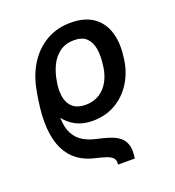

<svg xmlns="http://www.w3.org/2000/svg" viewBox="-141 -664 920 1007"><g transform="rotate(-20 319.5 -160.5)"><path d="M439 231.9H345.2Q349.1 208.5 337.9 195.8Q326.7 183.1 302.7 175Q278.8 167 244.6 159.2Q191.4 147.9 151.9 119.1Q112.3 90.3 88.9 42.5Q65.4 -5.4 60.1 -73.7Q54.7 -142.1 69.3 -233.4L75.7 -272.5L167 -265.6L160.6 -227.5Q143.1 -151.4 144.8 -99.1Q146.5 -46.9 164.1 -13.4Q181.6 20 212.4 38.8Q243.2 57.6 283.7 66.4Q322.8 74.7 354.5 85Q386.2 95.2 407.7 112.3Q429.2 129.4 437.7 158Q446.3 186.5 439 231.9ZM300.3 -28.8Q247.1 -28.8 207 -49.8Q167 -70.8 139.9 -108.6Q112.8 -146.5 97.7 -195.8Q93.8 -210 87.4 -221.2Q81.1 -232.4 76.9 -242.7Q72.8 -252.9 74.7 -263.2L76.2 -272.9Q89.8 -356.9 129.2 -419.9Q168.5 -482.9 228.8 -517.8Q289.1 -552.7 365.2 -552.7Q443.4 -552.7 491.7 -518.6Q540 -484.4 558.3 -423.6Q576.7 -362.8 564.9 -283.2L563.5 -271.5Q553.2 -202.1 517.8 -147.2Q482.4 -92.3 426.8 -60.5Q371.1 -28.8 300.3 -28.8ZM294.4 -120.6Q339.8 -121.1 372.1 -141.8Q404.3 -162.6 423.1 -197Q441.9 -231.4 447.8 -271.5L449.2 -283.2Q456.5 -333 450.4 -373Q444.3 -413.1 420.7 -436.8Q397 -460.4 350.1 -460.4Q304.2 -460.4 271.5 -437Q238.8 -413.6 219.2 -373.5Q199.7 -333.5 192.4 -283.2L190.4 -271.5Q185.1 -231.4 192.4 -197Q199.7 -162.6 224.4 -141.8Q249 -121.1 294.4 -120.6Z"/></g></svg>

Font: Inter 18pt Medium
Style: Italic
Weight: 500
Italic angle: -9.3988°
Designer: Rasmus Andersson
Foundry: rsms
Version: Version 4.001;git-66647c0bb